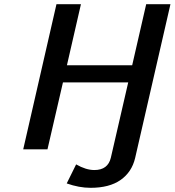

<svg xmlns="http://www.w3.org/2000/svg" viewBox="-20 -714 835 918"><path d="M91 0 250 -694H367L300 -402H612L679 -694H795L626 42Q610 109 556.5 146.5Q503 184 413 184Q358 184 299 163L344 72Q391 99 431 99Q496 99 510 40L593 -320H281L207 0Z"/></svg>

Font: Coval
Style: Medium Italic
Weight: 500
Foundry: Context Ltd
Version: Version 001.000